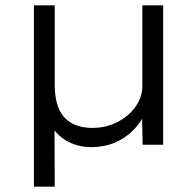

<svg xmlns="http://www.w3.org/2000/svg" viewBox="-20 -542 671 719"><path d="M107 157V-522H185V-222Q185 -171 200.5 -135Q216 -99 248 -81Q280 -63 327 -63Q367 -63 401 -76.5Q435 -90 460 -112Q485 -134 499 -161.5Q513 -189 513 -218V-522H591V0H514L512 -118L529 -127Q510 -86 479.5 -55Q449 -24 409 -7.5Q369 9 322 9Q289 9 259.5 -1Q230 -11 207 -30Q184 -49 171 -74L184 -84L185 157Z"/></svg>

Font: Lexend Exa Light
Style: Regular
Weight: 300
Designer: Bonnie Shaver-Troup, Thomas Jockin
Foundry: Lexend
Version: Version 1.007